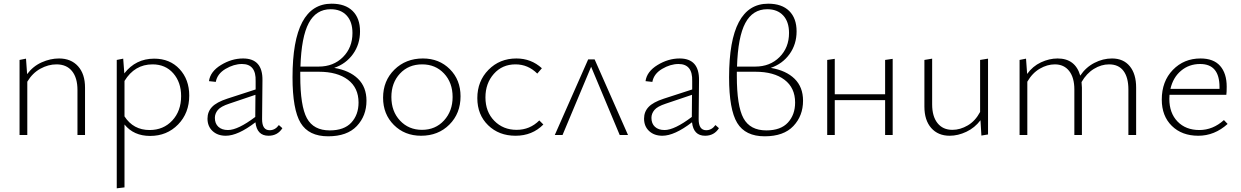

<svg xmlns="http://www.w3.org/2000/svg" viewBox="-20 -732 6728 1041"><path d="M300 -415Q365 -415 403 -373Q441 -331 441 -257V0H400V-244Q400 -310 370.5 -346.5Q341 -383 286 -383Q242 -383 199 -359.5Q156 -336 128 -289V0H86V-407L121 -414L127 -330Q159 -373 206 -394Q253 -415 300 -415Z M816 -414Q901 -414 953.5 -357.5Q1006 -301 1006 -214Q1006 -119 945.5 -57Q885 5 794 5Q705 5 655 -57V284L613 289V-407L648 -414L654 -334Q716 -414 816 -414ZM791 -27Q866 -27 914 -78.5Q962 -130 962 -211Q962 -286 919.5 -334.5Q877 -383 807 -383Q710 -383 655 -293V-101Q703 -27 791 -27Z M1492 -54 1511 -37Q1485 4 1436 4Q1373 4 1365 -69Q1270 4 1204 4Q1160 4 1132.5 -21.5Q1105 -47 1105 -89Q1105 -126 1129.5 -152Q1154 -178 1212 -197L1366 -247V-292Q1369 -385 1292 -385Q1248 -385 1203 -358.5Q1158 -332 1150 -288L1113 -292Q1120 -344 1178 -379.5Q1236 -415 1298 -415Q1405 -415 1403 -296L1401 -86Q1401 -26 1442 -26Q1472 -26 1492 -54ZM1145 -93Q1145 -62 1164 -44.5Q1183 -27 1216 -27Q1270 -27 1364 -98L1365 -218L1223 -170Q1177 -155 1161 -135.5Q1145 -116 1145 -93Z M1792 -364Q1875 -350 1921 -305Q1967 -260 1967 -186Q1967 -104 1914.5 -48.5Q1862 7 1759 7Q1654 7 1610 -65.5Q1566 -138 1566 -313Q1566 -712 1778 -712Q1852 -712 1892 -672.5Q1932 -633 1932 -562Q1932 -492 1894 -439Q1856 -386 1792 -364ZM1773 -682Q1694 -682 1654 -607Q1614 -532 1609 -371H1708Q1788 -371 1839.5 -422.5Q1891 -474 1891 -553Q1891 -614 1859.5 -648Q1828 -682 1773 -682ZM1768 -25Q1846 -25 1885 -67.5Q1924 -110 1924 -176Q1924 -256 1866.5 -299.5Q1809 -343 1709 -343H1608V-321Q1608 -157 1644 -91Q1680 -25 1768 -25Z M2263 4Q2174 4 2115.5 -54.5Q2057 -113 2057 -202Q2057 -294 2118.5 -354.5Q2180 -415 2273 -415Q2361 -415 2419 -357Q2477 -299 2477 -210Q2477 -117 2416.5 -56.5Q2356 4 2263 4ZM2268 -28Q2341 -28 2387.5 -79Q2434 -130 2434 -206Q2434 -284 2387.5 -333.5Q2341 -383 2269 -383Q2195 -383 2148.5 -333Q2102 -283 2102 -206Q2102 -128 2149 -78Q2196 -28 2268 -28Z M2775 4Q2685 4 2626.5 -53Q2568 -110 2568 -200Q2568 -292 2628.5 -353.5Q2689 -415 2780 -415Q2860 -415 2918 -362L2893 -333Q2843 -383 2775 -383Q2703 -383 2657.5 -331.5Q2612 -280 2612 -204Q2612 -126 2660 -77Q2708 -28 2781 -28Q2853 -28 2904 -79L2926 -57Q2866 4 2775 4Z M3385 0H3340L3185 -370L3030 0H2988L3169 -410H3204Z M3859 -54 3878 -37Q3852 4 3803 4Q3740 4 3732 -69Q3637 4 3571 4Q3527 4 3499.5 -21.5Q3472 -47 3472 -89Q3472 -126 3496.5 -152Q3521 -178 3579 -197L3733 -247V-292Q3736 -385 3659 -385Q3615 -385 3570 -358.5Q3525 -332 3517 -288L3480 -292Q3487 -344 3545 -379.5Q3603 -415 3665 -415Q3772 -415 3770 -296L3768 -86Q3768 -26 3809 -26Q3839 -26 3859 -54ZM3512 -93Q3512 -62 3531 -44.5Q3550 -27 3583 -27Q3637 -27 3731 -98L3732 -218L3590 -170Q3544 -155 3528 -135.5Q3512 -116 3512 -93Z M4159 -364Q4242 -350 4288 -305Q4334 -260 4334 -186Q4334 -104 4281.5 -48.5Q4229 7 4126 7Q4021 7 3977 -65.5Q3933 -138 3933 -313Q3933 -712 4145 -712Q4219 -712 4259 -672.5Q4299 -633 4299 -562Q4299 -492 4261 -439Q4223 -386 4159 -364ZM4140 -682Q4061 -682 4021 -607Q3981 -532 3976 -371H4075Q4155 -371 4206.5 -422.5Q4258 -474 4258 -553Q4258 -614 4226.5 -648Q4195 -682 4140 -682ZM4135 -25Q4213 -25 4252 -67.5Q4291 -110 4291 -176Q4291 -256 4233.5 -299.5Q4176 -343 4076 -343H3975V-321Q3975 -157 4011 -91Q4047 -25 4135 -25Z M4779 -407 4820 -413V0H4779V-189H4506V0H4465V-407L4506 -413V-221H4779Z M5294 -407 5337 -414V-3L5301 3L5296 -80Q5265 -39 5219.5 -17.5Q5174 4 5129 4Q5066 4 5029 -38Q4992 -80 4992 -154V-407L5034 -414V-166Q5034 -101 5063 -64.5Q5092 -28 5144 -28Q5186 -28 5227 -52Q5268 -76 5294 -125Z M6009 -415Q6071 -415 6105.5 -373Q6140 -331 6140 -257V0H6098V-247Q6098 -312 6071.5 -347.5Q6045 -383 5993 -383Q5951 -383 5911 -358.5Q5871 -334 5844 -287Q5846 -267 5846 -257V0H5805V-247Q5805 -311 5777 -347Q5749 -383 5699 -383Q5658 -383 5617.5 -359.5Q5577 -336 5550 -289V0H5508V-407L5543 -414L5549 -331Q5579 -373 5624 -394Q5669 -415 5714 -415Q5810 -415 5837 -322Q5867 -367 5913.5 -391Q5960 -415 6009 -415Z M6616 -81 6636 -60Q6565 4 6477 4Q6388 4 6333.5 -49.5Q6279 -103 6279 -192Q6279 -291 6339 -353Q6399 -415 6489 -415Q6560 -415 6595.5 -374.5Q6631 -334 6631 -262Q6631 -231 6629 -218H6321Q6320 -211 6320 -196Q6320 -119 6364.5 -73Q6409 -27 6483 -27Q6556 -27 6616 -81ZM6487 -385Q6427 -385 6383.5 -348.5Q6340 -312 6326 -250H6592V-260Q6592 -385 6487 -385Z"/></svg>

Font: EauTestInfant Light
Style: Regular
Weight: 300
Designer: Christian Thalmann (Catharsis Fonts)
Version: Version 0.001;PS 000.001;hotconv 1.0.88;makeotf.lib2.5.64775